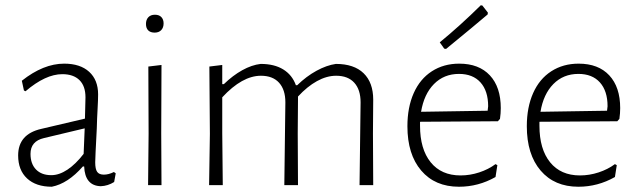

<svg xmlns="http://www.w3.org/2000/svg" viewBox="-20 -704 2428 730"><path d="M353 -345Q353 -324 351 -289.5Q349 -255 348 -216Q342 -102 342 -87Q342 -61 349.5 -50.5Q357 -40 375 -40Q393 -40 413 -50L420 -45L414 -12Q390 3 363 4Q303 2 300 -71H295Q238 -6 177 6Q117 6 83 -25.5Q49 -57 49 -113Q49 -194 137 -214L303 -253L305 -334Q305 -377 282 -399.5Q259 -422 217 -422Q153 -422 77 -357L71 -360L63 -397Q145 -462 224 -462Q285 -462 319 -431Q353 -400 353 -345ZM96 -119Q96 -81 117 -59.5Q138 -38 175 -38Q205 -38 236.5 -59Q268 -80 298 -119L302 -216L147 -179Q96 -167 96 -119Z M594 -457 593 -198 594 0H543L545 -195L544 -451ZM602 -615Q602 -599 593 -589.5Q584 -580 568 -580Q552 -580 543.5 -588.5Q535 -597 535 -613Q535 -629 544 -638.5Q553 -648 569 -648Q585 -648 593.5 -639Q602 -630 602 -615Z M1347 0 1351 -315Q1351 -363 1327 -389.5Q1303 -416 1258 -416Q1222 -416 1185 -395.5Q1148 -375 1113 -337V-325L1112 -197L1113 0H1061L1065 -315Q1065 -363 1041 -389.5Q1017 -416 972 -416Q901 -416 825 -334V-198L827 0H775L778 -195L776 -451L825 -457V-384H831Q865 -417 901 -437Q937 -457 971 -461Q1023 -461 1057 -440Q1091 -419 1105 -380H1110Q1145 -414 1183.5 -435Q1222 -456 1257 -461Q1326 -461 1362.5 -425.5Q1399 -390 1399 -325L1398 -197L1399 0Z M1884 -293Q1884 -273 1881 -252L1873 -243L1577 -241V-226Q1577 -137 1617.5 -87Q1658 -37 1731 -37Q1767 -37 1802 -48.5Q1837 -60 1864 -80L1871 -76L1864 -31Q1799 6 1725 6Q1634 6 1581.5 -55.5Q1529 -117 1529 -224Q1529 -296 1553 -350Q1577 -404 1622 -433Q1667 -462 1726 -462Q1801 -462 1842.5 -417.5Q1884 -373 1884 -293ZM1725 -423Q1668 -423 1630 -384.5Q1592 -346 1581 -279L1834 -283L1836 -300Q1836 -358 1807 -390.5Q1778 -423 1725 -423ZM1834 -649Q1786 -608 1676 -518L1669 -519L1652 -543Q1729 -606 1808 -684L1814 -683L1835 -656Z M2338 -293Q2338 -273 2335 -252L2327 -243L2031 -241V-226Q2031 -137 2071.5 -87Q2112 -37 2185 -37Q2221 -37 2256 -48.5Q2291 -60 2318 -80L2325 -76L2318 -31Q2253 6 2179 6Q2088 6 2035.5 -55.5Q1983 -117 1983 -224Q1983 -296 2007 -350Q2031 -404 2076 -433Q2121 -462 2180 -462Q2255 -462 2296.5 -417.5Q2338 -373 2338 -293ZM2179 -423Q2122 -423 2084 -384.5Q2046 -346 2035 -279L2288 -283L2290 -300Q2290 -358 2261 -390.5Q2232 -423 2179 -423Z"/></svg>

Font: t
Style: Regular
Weight: 300
Designer: Juan Pablo del Peral
Foundry: Huerta Tipografica
Version: Version 2.004; ttfautohint (v1.8.1)